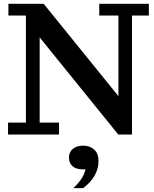

<svg xmlns="http://www.w3.org/2000/svg" viewBox="-20 -702 804 1002"><path d="M22 0V-62H115.2V-621.1H23.9V-682.1H208L598.1 -200.2V-621.1H498V-682.1H756.8V-621.1H668.9V0H597.2L187 -506.8V-62H288.1V0ZM362.8 279.8Q418.5 227.1 425.8 181.2Q386.7 185.5 363.3 168.9Q339.8 152.3 339.8 120.1Q339.8 92.3 360.1 75.2Q380.4 58.1 414.1 58.1Q449.7 58.1 471.9 78.9Q494.1 99.6 494.1 138.2Q494.1 218.8 414.1 279.8Z"/></svg>

Font: Montagu Slab 144pt Medium
Style: Regular
Weight: 500
Designer: Florian Karsten
Foundry: Florian Karsten
Version: Version 1.000